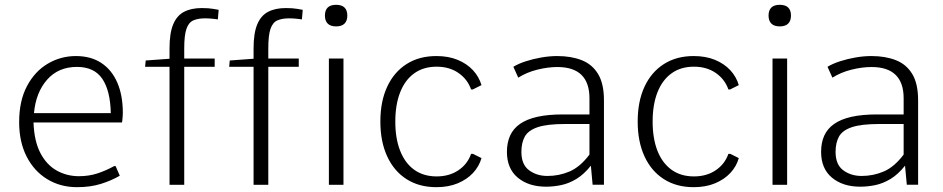

<svg xmlns="http://www.w3.org/2000/svg" viewBox="-20 -773 3943 803"><path d="M302.2 9.8Q232.4 9.8 177.5 -23.7Q122.6 -57.1 91.3 -118.4Q60.1 -179.7 60.1 -262.2Q60.1 -351.1 92.8 -412.8Q125.5 -474.6 179.7 -506.6Q233.9 -538.6 297.4 -538.6Q359.9 -538.6 403.6 -509.8Q447.3 -481 470.5 -427.7Q493.7 -374.5 493.7 -300.3Q493.7 -292.5 492.9 -283.9Q492.2 -275.4 491.5 -268.8Q490.7 -262.2 490.2 -260.7H120.1Q123 -182.6 148.9 -133.1Q174.8 -83.5 217 -59.8Q259.3 -36.1 310.1 -36.1Q351.6 -36.1 387 -47.6Q422.4 -59.1 458 -78.6H463.4L481 -38.1Q445.8 -17.6 401.9 -3.9Q357.9 9.8 302.2 9.8ZM122.1 -299.8H443.4Q441.4 -394 407.7 -443.6Q374 -493.2 301.8 -493.2Q224.1 -493.2 177 -439.7Q129.9 -386.2 122.1 -299.8Z M689 0V-493.7H586.9L589.4 -520L689 -527.3V-570.3Q689 -634.3 704.3 -671.1Q719.7 -708 749.8 -723.6Q779.8 -739.3 823.7 -739.3Q853 -739.3 872.6 -735.8Q892.1 -732.4 894.5 -731.9L891.1 -691.9Q890.6 -692.4 872.1 -694.3Q853.5 -696.3 837.9 -696.3Q808.1 -696.3 788.6 -687.7Q769 -679.2 759.8 -652.3Q750.5 -625.5 750.5 -570.8V-528.3H877.9V-493.7H750.5V0ZM1040.5 0V-493.7H938.5L940.9 -520L1040.5 -527.3V-570.3Q1040.5 -634.3 1055.9 -671.1Q1071.3 -708 1101.3 -723.6Q1131.3 -739.3 1175.3 -739.3Q1204.6 -739.3 1224.1 -735.8Q1243.7 -732.4 1246.1 -731.9L1242.7 -691.9Q1242.2 -692.4 1223.6 -694.3Q1205.1 -696.3 1189.5 -696.3Q1159.7 -696.3 1140.1 -687.7Q1120.6 -679.2 1111.3 -652.3Q1102.1 -625.5 1102.1 -570.8V-528.3H1229.5V-493.7H1102.1V0ZM1355.5 0V-528.3H1416.5V0ZM1385.7 -662.6Q1362.3 -662.6 1350.6 -674.3Q1338.9 -686 1338.9 -708Q1338.9 -730 1350.6 -741.5Q1362.3 -752.9 1385.7 -752.9Q1409.2 -752.9 1420.9 -741.5Q1432.6 -730 1432.6 -708Q1432.6 -686 1420.9 -674.3Q1409.2 -662.6 1385.7 -662.6Z M1805.2 9.8Q1732.9 9.8 1680.4 -23.7Q1627.9 -57.1 1599.4 -118.9Q1570.8 -180.7 1570.8 -264.6Q1570.8 -349.1 1599.4 -410.4Q1627.9 -471.7 1680.4 -505.1Q1732.9 -538.6 1805.2 -538.6Q1855.5 -538.6 1894 -522.7Q1932.6 -506.8 1958 -479.5Q1983.4 -452.1 1993.7 -417L1957.5 -398.9H1950.2Q1935.1 -441.9 1897.2 -468Q1859.4 -494.1 1806.2 -494.1Q1751 -494.1 1712.4 -466.3Q1673.8 -438.5 1653.6 -387Q1633.3 -335.4 1633.3 -264.6Q1633.3 -193.8 1653.6 -142.3Q1673.8 -90.8 1712.4 -63Q1751 -35.2 1806.2 -35.2Q1858.9 -35.2 1897 -60.8Q1935.1 -86.4 1950.2 -129.4H1958.5L1993.7 -111.8Q1983.9 -77.1 1958.5 -49.8Q1933.1 -22.5 1894.3 -6.3Q1855.5 9.8 1805.2 9.8Z M2263.7 7.8Q2190.9 7.8 2145.5 -30Q2100.1 -67.9 2100.1 -137.7Q2100.1 -176.3 2113.3 -205.6Q2126.5 -234.9 2154.5 -254.6Q2182.6 -274.4 2227.1 -284.4Q2271.5 -294.4 2334 -294.4H2445.3V-361.8Q2445.3 -427.2 2411.6 -460Q2377.9 -492.7 2311 -492.7Q2271.5 -492.7 2227.3 -481.7Q2183.1 -470.7 2147.5 -448.2L2127 -493.7Q2148.4 -506.8 2179.4 -516.8Q2210.4 -526.9 2244.6 -532.7Q2278.8 -538.6 2310.5 -538.6Q2369.1 -538.6 2413.1 -521.2Q2457 -503.9 2481.4 -463.4Q2505.9 -422.9 2505.9 -353.5V-0.5H2458.5L2451.2 -80.1Q2422.4 -43.9 2391.1 -24.9Q2359.9 -5.9 2327.6 1Q2295.4 7.8 2263.7 7.8ZM2269.5 -37.1Q2318.4 -37.1 2362.3 -55.9Q2406.2 -74.7 2445.3 -126.5V-254.4H2343.3Q2268.1 -254.4 2228.5 -241Q2189 -227.5 2174.8 -201.7Q2160.6 -175.8 2160.6 -137.7Q2160.6 -84.5 2192.9 -60.8Q2225.1 -37.1 2269.5 -37.1Z M2881.3 9.8Q2809.1 9.8 2756.6 -23.7Q2704.1 -57.1 2675.5 -118.9Q2647 -180.7 2647 -264.6Q2647 -349.1 2675.5 -410.4Q2704.1 -471.7 2756.6 -505.1Q2809.1 -538.6 2881.3 -538.6Q2931.6 -538.6 2970.2 -522.7Q3008.8 -506.8 3034.2 -479.5Q3059.6 -452.1 3069.8 -417L3033.7 -398.9H3026.4Q3011.2 -441.9 2973.4 -468Q2935.5 -494.1 2882.3 -494.1Q2827.1 -494.1 2788.6 -466.3Q2750 -438.5 2729.7 -387Q2709.5 -335.4 2709.5 -264.6Q2709.5 -193.8 2729.7 -142.3Q2750 -90.8 2788.6 -63Q2827.1 -35.2 2882.3 -35.2Q2935.1 -35.2 2973.1 -60.8Q3011.2 -86.4 3026.4 -129.4H3034.7L3069.8 -111.8Q3060.1 -77.1 3034.7 -49.8Q3009.3 -22.5 2970.5 -6.3Q2931.6 9.8 2881.3 9.8Z M3210.9 0V-528.3H3272V0ZM3241.2 -662.6Q3217.8 -662.6 3206.1 -674.3Q3194.3 -686 3194.3 -708Q3194.3 -730 3206.1 -741.5Q3217.8 -752.9 3241.2 -752.9Q3264.6 -752.9 3276.4 -741.5Q3288.1 -730 3288.1 -708Q3288.1 -686 3276.4 -674.3Q3264.6 -662.6 3241.2 -662.6Z M3577.6 7.8Q3504.9 7.8 3459.5 -30Q3414.1 -67.9 3414.1 -137.7Q3414.1 -176.3 3427.2 -205.6Q3440.4 -234.9 3468.5 -254.6Q3496.6 -274.4 3541 -284.4Q3585.4 -294.4 3647.9 -294.4H3759.3V-361.8Q3759.3 -427.2 3725.6 -460Q3691.9 -492.7 3625 -492.7Q3585.4 -492.7 3541.3 -481.7Q3497.1 -470.7 3461.4 -448.2L3440.9 -493.7Q3462.4 -506.8 3493.4 -516.8Q3524.4 -526.9 3558.6 -532.7Q3592.8 -538.6 3624.5 -538.6Q3683.1 -538.6 3727.1 -521.2Q3771 -503.9 3795.4 -463.4Q3819.8 -422.9 3819.8 -353.5V-0.5H3772.5L3765.1 -80.1Q3736.3 -43.9 3705.1 -24.9Q3673.8 -5.9 3641.6 1Q3609.4 7.8 3577.6 7.8ZM3583.5 -37.1Q3632.3 -37.1 3676.3 -55.9Q3720.2 -74.7 3759.3 -126.5V-254.4H3657.2Q3582 -254.4 3542.5 -241Q3502.9 -227.5 3488.8 -201.7Q3474.6 -175.8 3474.6 -137.7Q3474.6 -84.5 3506.8 -60.8Q3539.1 -37.1 3583.5 -37.1Z"/></svg>

Font: Comme ExtraLight
Style: Regular
Weight: 250
Version: Version 1.000;gftools[0.9.27]